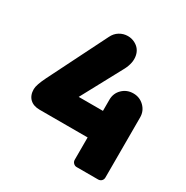

<svg xmlns="http://www.w3.org/2000/svg" viewBox="-163 -846 948 981"><g transform="rotate(30 310.5 -355.5)"><path d="M382.8 -560.1 251 -315.9H394V-381.8Q394 -419.9 420.4 -445.6Q446.8 -471.2 484.9 -471.2Q522.5 -471.2 548.8 -445.3Q575.2 -419.4 575.2 -381.8V-27.8Q575.2 -15.6 567.4 -7.8Q559.6 0 547.9 0H420.9Q410.2 0 402.1 -8.1Q394 -16.1 394 -27.8V-159.2H110.8Q73.7 -159.2 53 -179.4Q32.2 -199.7 32.2 -235.8Q32.2 -260.3 59.1 -314.9L231 -658.2Q243.2 -683.6 265.6 -697.3Q288.1 -710.9 314 -710.9Q337.4 -710.9 356.9 -700.2Q391.1 -682.1 398.4 -643.8Q405.8 -605.5 382.8 -560.1Z"/></g></svg>

Font: LT Saeada
Style: Bold
Weight: 700
Designer: Daniel Lyons
Foundry: LyonsType
Version: Version 1.001